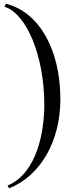

<svg xmlns="http://www.w3.org/2000/svg" viewBox="-20 -770 387 1040"><path d="M21 235 29 250C198 184 307 -4 307 -232C307 -503 191 -706 11 -750L5 -733C119 -699 220 -475 220 -202C220 -64 183 168 21 235Z"/></svg>

Font: Mazius Display
Style: Regular
Weight: 400
Designer: Alberto Casagrande & Collletttivo
Foundry: Collletttivo
Version: Version 2.000;Glyphs 3.2 (3217)